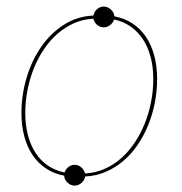

<svg xmlns="http://www.w3.org/2000/svg" viewBox="-20 -546 570 600"><path d="M47 -193Q47 -249 63 -302.8Q79 -356.5 108.2 -399Q137.5 -441.5 179 -468.2Q220.5 -495 272 -497.5Q274 -509 283.2 -517.2Q292.5 -525.5 304.5 -525.5Q316 -525.5 326.2 -516.5Q336.5 -507.5 337.5 -495Q369 -489 393.8 -472.8Q418.5 -456.5 435.8 -431.2Q453 -406 462 -372.5Q471 -339 471 -299Q471 -261.5 463.8 -224.8Q456.5 -188 443 -154.8Q429.5 -121.5 409.8 -92.8Q390 -64 365 -42.8Q340 -21.5 310 -8.8Q280 4 246 5.5Q244.5 17 234.8 25.5Q225 34 213.5 34Q200.5 34 190.8 24.5Q181 15 180.5 3Q149 -3 124.2 -19.2Q99.5 -35.5 82.2 -60.8Q65 -86 56 -119.5Q47 -153 47 -193ZM59 -193Q59 -154.5 67.5 -122.8Q76 -91 91.8 -67.2Q107.5 -43.5 130.2 -28.2Q153 -13 181.5 -7Q185 -17 193.8 -24Q202.5 -31 213.5 -31Q224.5 -31 233.8 -23.2Q243 -15.5 245.5 -4Q277.5 -5.5 305.8 -17.8Q334 -30 357.8 -50.8Q381.5 -71.5 400.2 -99.2Q419 -127 432 -159.2Q445 -191.5 452 -227Q459 -262.5 459 -299Q459 -337 450.5 -368.8Q442 -400.5 426 -424.2Q410 -448 387.5 -463.5Q365 -479 336.5 -485Q333.5 -475 324.2 -467.8Q315 -460.5 304.5 -460.5Q292.5 -460.5 283.2 -468.5Q274 -476.5 272 -487.5Q240 -486 212 -473.8Q184 -461.5 160.2 -441Q136.5 -420.5 117.8 -392.8Q99 -365 86 -332.8Q73 -300.5 66 -264.8Q59 -229 59 -193Z"/></svg>

Font: Lato Hairline
Style: Italic
Weight: 100
Italic angle: -7°
Designer: Lukasz Dziedzic
Foundry: tyPoland Lukasz Dziedzic
Version: Version 2.007; 2014-02-27